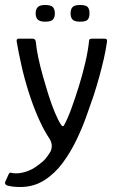

<svg xmlns="http://www.w3.org/2000/svg" viewBox="-41 -627 472 770"><path d="M158 -70Q135 -104 113.5 -152.5Q92 -201 74.5 -256Q57 -311 45 -364.5Q33 -418 26 -460Q24 -472 34 -472H89Q95 -472 98.5 -469Q102 -466 103 -457Q105 -432 112.5 -396.5Q120 -361 131 -322Q142 -283 154 -245Q166 -207 179 -176Q192 -145 203 -128Q207 -121 211 -121Q215 -121 216 -125Q230 -150 245 -191Q260 -232 275 -280Q290 -328 301 -375.5Q312 -423 316 -461Q316 -468 319.5 -470Q323 -472 329 -472H378Q383 -472 386 -470Q389 -468 388 -459Q383 -424 375 -389.5Q367 -355 357.5 -320.5Q348 -286 336 -248Q324 -214 307.5 -166.5Q291 -119 267 -68.5Q243 -18 211 25.5Q179 69 136.5 96Q94 123 40 123Q25 123 12 121.5Q-1 120 -12 117Q-24 112 -20 102L-6 71Q-3 66 0 65.5Q3 65 8 67Q33 71 61.5 62Q90 53 111 36Q131 22 141.5 9.5Q152 -3 162 -20Q167 -31 166.5 -44Q166 -57 158 -70ZM179 -573Q179 -557 171 -548.5Q163 -540 140 -540Q119 -540 110.5 -548.5Q102 -557 102 -573Q102 -590 110.5 -598.5Q119 -607 140 -607Q163 -607 171 -598.5Q179 -590 179 -573ZM318 -573Q318 -557 311 -548.5Q304 -540 280 -540Q258 -540 250 -548.5Q242 -557 242 -573Q242 -590 250 -598.5Q258 -607 280 -607Q304 -607 311 -598.5Q318 -590 318 -573Z"/></svg>

Font: Glory
Style: Regular
Weight: 400
Designer: Robert Leuschke
Foundry: Robert Leuschke
Version: Version 1.011